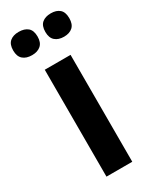

<svg xmlns="http://www.w3.org/2000/svg" viewBox="-200 -764 650 812"><g transform="rotate(-30 125.0 -358.0)"><path d="M63 0V-522H189V0ZM204 -602Q177 -602 161 -616Q145 -630 145 -659Q145 -689 161 -702.5Q177 -716 204 -716Q231 -716 246.5 -702.5Q262 -689 262 -659Q262 -630 246.5 -616Q231 -602 204 -602ZM48 -602Q20 -602 4 -616Q-12 -630 -12 -659Q-12 -689 4 -702.5Q20 -716 47 -716Q75 -716 91 -702.5Q107 -689 107 -659Q107 -630 91 -616Q75 -602 48 -602Z"/></g></svg>

Font: Bricolage Grotesque 36pt SemiBold
Style: Regular
Weight: 600
Designer: Mathieu Triay
Foundry: Atelier Triay
Version: Version 1.001;gftools[0.9.33.dev8+g029e19f]